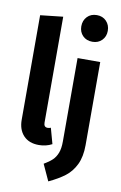

<svg xmlns="http://www.w3.org/2000/svg" viewBox="-108 -859 714 1135"><g transform="rotate(10 249.0 -291.0)"><path d="M48 -114V-741L184 -756V-120Q184 -93 207 -93Q218 -93 226 -97L252 -3Q216 16 173 16Q114 16 81 -19Q48 -54 48 -114ZM446 -31Q446 38 423.5 85Q401 132 362.5 161.5Q324 191 266 218L221 120Q252 102 270.5 84.5Q289 67 299.5 40Q310 13 310 -29V-530H446ZM458 -719Q458 -685 436 -662.5Q414 -640 379 -640Q343 -640 321 -662.5Q299 -685 299 -719Q299 -754 321 -777Q343 -800 379 -800Q414 -800 436 -777Q458 -754 458 -719Z"/></g></svg>

Font: Fira Sans Compressed SemiBold
Style: Regular
Weight: 600
Width: 1
Designer: bBox Type GmbH & Carrois Corporate GbR & Edenspiekermann AG
Foundry: bBox Type GmbH & Carrois Corporate GbR & Edenspiekermann AG
Version: Version 4.301